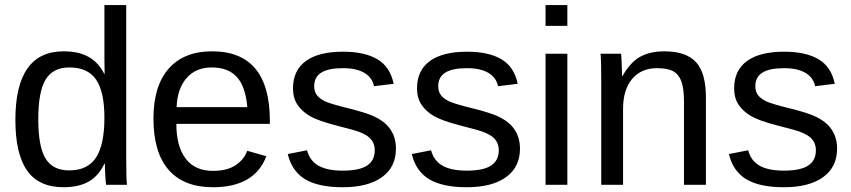

<svg xmlns="http://www.w3.org/2000/svg" viewBox="-20 -745 3431 774"><path d="M400.9 -85H402.8C402.8 -71.3 403.4 -55 404.5 -36.1C405.7 -17.3 406.7 -5.2 407.7 0H491.7C489.7 -17.6 488.8 -53.9 488.8 -108.9V-724.6H400.9V-505.4L401.9 -446.3H400.9C384.6 -478.2 363.1 -501.5 336.4 -516.1C309.7 -530.8 276.4 -538.1 236.3 -538.1C106.8 -538.1 42 -446 42 -261.7C42 -170.6 57.7 -102.5 89.1 -57.6C120.5 -12.7 169.6 9.8 236.3 9.8C276 9.8 309.3 2.4 336.2 -12.2C363 -26.9 384.6 -51.1 400.9 -85ZM134.3 -264.6C134.3 -338.2 144.1 -391.4 163.8 -424.1C183.5 -456.8 215.5 -473.1 259.8 -473.1C308.9 -473.1 344.7 -456.9 367.2 -424.3C389.6 -391.8 400.9 -340.5 400.9 -270.5C400.9 -197.9 389.6 -144.4 367.2 -109.9C344.7 -75.4 308.6 -58.1 258.8 -58.1C214.8 -58.1 183.1 -74.1 163.6 -106C144 -137.9 134.3 -190.8 134.3 -264.6Z M690.9 -245.6H1067.9V-257.3C1067.9 -444.5 990.2 -538.1 835 -538.1C759.1 -538.1 700.8 -514.8 659.9 -468.3C619.1 -421.7 598.6 -354.8 598.6 -267.6C598.6 -175.8 619.1 -106.6 659.9 -60.1C700.8 -13.5 760.3 9.8 838.4 9.8C950.4 9.8 1022.1 -31.9 1053.7 -115.2L976.6 -137.2C968.4 -113.8 952.9 -94.4 929.9 -79.1C907 -63.8 876.5 -56.2 838.4 -56.2C790.2 -56.2 753.6 -72.6 728.5 -105.5C703.5 -138.3 690.9 -185.1 690.9 -245.6ZM977.1 -313H691.9C693.8 -362.8 707.3 -401.9 732.2 -430.4C757.1 -458.9 790.9 -473.1 833.5 -473.1C877.4 -473.1 911.1 -460.4 934.6 -434.8C958 -409.3 972.2 -368.7 977.1 -313Z M1576.2 -146C1576.2 -166.2 1572.9 -184.2 1566.4 -200C1559.9 -215.7 1550.7 -229.7 1538.8 -241.7C1526.9 -253.7 1510.7 -264.7 1490.2 -274.7C1469.7 -284.6 1436.2 -295.4 1389.6 -307.1C1340.5 -319.2 1308.3 -328.6 1293 -335.4C1277.7 -342.3 1266.1 -350.6 1258.3 -360.4C1250.5 -370.1 1246.6 -382.5 1246.6 -397.5C1246.6 -421.9 1256 -440.1 1274.9 -452.1C1293.8 -464.2 1323.1 -470.2 1362.8 -470.2C1398.6 -470.2 1427.2 -463.9 1448.5 -451.4C1469.8 -438.9 1482.9 -420.9 1487.8 -397.5L1566.9 -407.2C1557.8 -452.5 1536.1 -485.4 1501.7 -505.9C1467.4 -526.4 1421.1 -536.6 1362.8 -536.6C1297 -536.6 1247 -524 1212.6 -498.8C1178.3 -473.6 1161.1 -436.8 1161.1 -388.7C1161.1 -362.6 1167.2 -340.7 1179.2 -322.8C1191.2 -304.9 1207.9 -289.6 1229.2 -277.1C1250.6 -264.6 1286.5 -251.8 1336.9 -238.8L1399.9 -222.2C1431.8 -213.7 1454.9 -203 1469.2 -189.9C1483.6 -176.9 1490.7 -160 1490.7 -139.2C1490.7 -111.8 1480.4 -91.3 1459.7 -77.6C1439 -64 1406.4 -57.1 1361.8 -57.1C1320.1 -57.1 1287.6 -63.7 1264.2 -76.9C1240.7 -90.1 1225.3 -110.8 1217.8 -139.2L1140.1 -124C1150.9 -78.1 1174.1 -44.4 1209.7 -22.7C1245.4 -1.1 1296.1 9.8 1361.8 9.8C1429.5 9.8 1482.2 -3.7 1519.8 -30.8C1557.4 -57.8 1576.2 -96.2 1576.2 -146Z M2076.2 -146C2076.2 -166.2 2072.9 -184.2 2066.4 -200C2059.9 -215.7 2050.7 -229.7 2038.8 -241.7C2026.9 -253.7 2010.7 -264.7 1990.2 -274.7C1969.7 -284.6 1936.2 -295.4 1889.6 -307.1C1840.5 -319.2 1808.3 -328.6 1793 -335.4C1777.7 -342.3 1766.1 -350.6 1758.3 -360.4C1750.5 -370.1 1746.6 -382.5 1746.6 -397.5C1746.6 -421.9 1756 -440.1 1774.9 -452.1C1793.8 -464.2 1823.1 -470.2 1862.8 -470.2C1898.6 -470.2 1927.2 -463.9 1948.5 -451.4C1969.8 -438.9 1982.9 -420.9 1987.8 -397.5L2066.9 -407.2C2057.8 -452.5 2036.1 -485.4 2001.7 -505.9C1967.4 -526.4 1921.1 -536.6 1862.8 -536.6C1797 -536.6 1747 -524 1712.6 -498.8C1678.3 -473.6 1661.1 -436.8 1661.1 -388.7C1661.1 -362.6 1667.2 -340.7 1679.2 -322.8C1691.2 -304.9 1707.9 -289.6 1729.2 -277.1C1750.6 -264.6 1786.5 -251.8 1836.9 -238.8L1899.9 -222.2C1931.8 -213.7 1954.9 -203 1969.2 -189.9C1983.6 -176.9 1990.7 -160 1990.7 -139.2C1990.7 -111.8 1980.4 -91.3 1959.7 -77.6C1939 -64 1906.4 -57.1 1861.8 -57.1C1820.1 -57.1 1787.6 -63.7 1764.2 -76.9C1740.7 -90.1 1725.3 -110.8 1717.8 -139.2L1640.1 -124C1650.9 -78.1 1674.1 -44.4 1709.7 -22.7C1745.4 -1.1 1796.1 9.8 1861.8 9.8C1929.5 9.8 1982.2 -3.7 2019.8 -30.8C2057.4 -57.8 2076.2 -96.2 2076.2 -146Z M2179.2 -640.6H2267.1V-724.6H2179.2ZM2179.2 0H2267.1V-528.3H2179.2Z M2737.3 0H2825.7V-352.1C2825.7 -418.5 2812.3 -466.1 2785.4 -494.9C2758.5 -523.7 2716.1 -538.1 2658.2 -538.1C2618.8 -538.1 2585.9 -530.5 2559.3 -515.4C2532.8 -500.2 2509.4 -474.4 2489.3 -438H2487.8C2487.1 -463.7 2486.6 -481.2 2486.1 -490.5C2485.6 -499.8 2485.2 -508 2484.9 -515.1C2484.5 -522.3 2484.2 -526.7 2483.9 -528.3H2400.9C2402.8 -514.6 2403.8 -477.1 2403.8 -415.5V0H2491.7V-306.2C2491.7 -357.6 2503.9 -397.8 2528.3 -426.8C2552.7 -455.7 2586.1 -470.2 2628.4 -470.2C2657.4 -470.2 2679.4 -466 2694.3 -457.5C2709.3 -449.1 2720.2 -435.2 2727.1 -416C2733.9 -396.8 2737.3 -369.8 2737.3 -335Z M3354.5 -146C3354.5 -166.2 3351.2 -184.2 3344.7 -200C3338.2 -215.7 3329 -229.7 3317.1 -241.7C3305.3 -253.7 3289.1 -264.7 3268.6 -274.7C3248 -284.6 3214.5 -295.4 3168 -307.1C3118.8 -319.2 3086.6 -328.6 3071.3 -335.4C3056 -342.3 3044.4 -350.6 3036.6 -360.4C3028.8 -370.1 3024.9 -382.5 3024.9 -397.5C3024.9 -421.9 3034.3 -440.1 3053.2 -452.1C3072.1 -464.2 3101.4 -470.2 3141.1 -470.2C3176.9 -470.2 3205.5 -463.9 3226.8 -451.4C3248.1 -438.9 3261.2 -420.9 3266.1 -397.5L3345.2 -407.2C3336.1 -452.5 3314.4 -485.4 3280 -505.9C3245.7 -526.4 3199.4 -536.6 3141.1 -536.6C3075.4 -536.6 3025.3 -524 2991 -498.8C2956.6 -473.6 2939.5 -436.8 2939.5 -388.7C2939.5 -362.6 2945.5 -340.7 2957.5 -322.8C2969.6 -304.9 2986.2 -289.6 3007.6 -277.1C3028.9 -264.6 3064.8 -251.8 3115.2 -238.8L3178.2 -222.2C3210.1 -213.7 3233.2 -203 3247.6 -189.9C3261.9 -176.9 3269 -160 3269 -139.2C3269 -111.8 3258.7 -91.3 3238 -77.6C3217.4 -64 3184.7 -57.1 3140.1 -57.1C3098.5 -57.1 3065.9 -63.7 3042.5 -76.9C3019 -90.1 3003.6 -110.8 2996.1 -139.2L2918.5 -124C2929.2 -78.1 2952.4 -44.4 2988 -22.7C3023.7 -1.1 3074.4 9.8 3140.1 9.8C3207.8 9.8 3260.5 -3.7 3298.1 -30.8C3335.7 -57.8 3354.5 -96.2 3354.5 -146Z"/></svg>

Font: Arimo
Style: Regular
Weight: 400
Designer: Steve Matteson
Foundry: Monotype Imaging Inc.
Version: Version 1.32